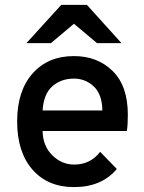

<svg xmlns="http://www.w3.org/2000/svg" viewBox="-20 -752 587 784"><path d="M376 -576 282 -655 188 -576H88L230 -732H335L476 -576ZM282 12Q175 12 112.5 -59.5Q50 -131 50 -256Q50 -381 113 -452Q176 -523 282 -523Q378 -523 440 -462Q502 -401 502 -284Q502 -241 498 -217H154Q155 -156 193.5 -118Q232 -80 283 -80Q349 -80 389 -132L457 -62Q395 12 282 12ZM154 -301H398Q397 -367 363 -399Q329 -431 282 -431Q229 -431 193.5 -399.5Q158 -368 154 -301Z"/></svg>

Font: Overpass Light
Style: Bold
Weight: 600
Designer: Delve Withrington, Thomas Jockin
Foundry: Delve Fonts
Version: Version 3.000;DELV;Overpass